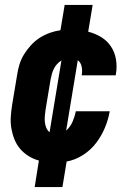

<svg xmlns="http://www.w3.org/2000/svg" viewBox="-20 -648 540 775"><path d="M120 107 137 0Q115 -6 95.5 -18Q76 -30 61.5 -47Q47 -64 38.5 -85Q30 -106 26 -129Q22 -152 23.5 -176Q25 -200 29 -225L49 -345Q52 -366 58.5 -387.5Q65 -409 77 -428.5Q89 -448 105 -465.5Q121 -483 140.5 -495.5Q160 -508 181.5 -515.5Q203 -523 224 -526L241 -628H354L336 -520Q364 -513 388 -498.5Q412 -484 427.5 -461Q443 -438 448 -409Q453 -380 448 -350Q448 -349 447.5 -347Q447 -345 447 -344H310Q310 -344 310 -345Q310 -346 310 -346Q313 -363 309.5 -379.5Q306 -396 294 -405L247 -121Q264 -136 273 -157Q282 -178 286 -199H423Q417 -165 403.5 -132.5Q390 -100 368 -71Q346 -42 314.5 -22Q283 -2 249 4L232 107ZM180 -114 228 -404Q218 -398 210 -389Q202 -380 197 -369.5Q192 -359 189 -348Q186 -337 184 -326L164 -206Q162 -193 161 -180.5Q160 -168 161 -156Q162 -144 166.5 -133Q171 -122 180 -114Z"/></svg>

Font: Iosevka SS04 Heavy Oblique
Style: Regular
Weight: 900
Italic angle: -9°
Monospace: yes
Designer: Belleve Invis
Foundry: Belleve Invis
Version: Version 19.0.0; ttfautohint (v1.8.4)